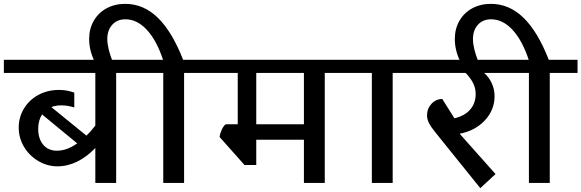

<svg xmlns="http://www.w3.org/2000/svg" viewBox="-42 -948 3013 995"><path d="M704 -570H560V0H452V-181Q408 -135 358 -110.5Q308 -86 256 -86Q203 -86 156.5 -113.5Q110 -141 82.5 -187Q55 -233 55 -287Q55 -341 82.5 -386Q110 -431 157.5 -456.5Q205 -482 264 -482Q304 -482 343 -468V-391Q309 -402 275 -402Q247 -402 224 -393L406 -245Q425 -263 452 -297V-570H-22V-638H704ZM358 -205 176 -355Q156 -324 156 -280Q156 -229 182 -198Q208 -167 253 -167Q305 -167 358 -205Z M660 -570V-638H803Q769 -740 718.5 -794Q668 -848 608 -848Q565 -848 539.5 -819.5Q514 -791 514 -745Q514 -700 542 -628H449Q420 -686 420 -746Q420 -799 444 -840.5Q468 -882 510.5 -905Q553 -928 607 -928Q702 -928 776 -856Q850 -784 907 -638H1056V-570H912V0H804V-570Z M1785 -570H1641V0H1533V-224H1286V-93H1225L1096 -238Q1098 -256 1107.5 -276.5Q1117 -297 1128 -304H1190V-570H1012V-638H1785ZM1533 -304V-570H1286V-304Z M1885 -570H1741V-638H2137V-570H1993V0H1885Z M2599 -570H2467Q2493 -547 2507 -515.5Q2521 -484 2521 -450Q2521 -378 2470.5 -324Q2420 -270 2340 -255L2526 -46L2447 27L2215 -261Q2192 -289 2181.5 -309.5Q2171 -330 2171 -350Q2171 -385 2194 -410Q2217 -435 2250 -435L2313 -335Q2365 -347 2394 -379.5Q2423 -412 2423 -461Q2423 -491 2410 -517Q2397 -543 2371 -570H2093V-638H2599Z M2555 -570V-638H2698Q2664 -740 2613.5 -794Q2563 -848 2503 -848Q2460 -848 2434.5 -819.5Q2409 -791 2409 -745Q2409 -700 2437 -628H2344Q2315 -686 2315 -746Q2315 -799 2339 -840.5Q2363 -882 2405.5 -905Q2448 -928 2502 -928Q2597 -928 2671 -856Q2745 -784 2802 -638H2951V-570H2807V0H2699V-570Z"/></svg>

Font: Amiko SemiBold
Style: Regular
Weight: 600
Designer: Pablo Impallari, Rodrigo Fuenzalida, Andres Torresi
Foundry: Impallari Type
Version: Version 1.001; ttfautohint (v1.3)